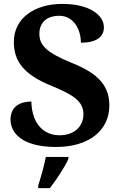

<svg xmlns="http://www.w3.org/2000/svg" viewBox="-20 -744 619 985"><path d="M268 10C435 10 541 -74 541 -203C541 -302 487 -366 349 -421C214 -476 182 -514 182 -571C182 -631 223 -663 284 -663C360 -663 395 -590 395 -525C478 -525 513 -557 513 -604C513 -664 443 -724 299 -724C158 -724 51 -651 51 -529C51 -431 101 -362 241 -305C353 -259 408 -226 408 -158C408 -97 363 -50 285 -50C205 -50 143 -109 141 -223C83 -223 34 -198 34 -130C34 -65 89 10 268 10ZM176 208V221H236C269 178 313 113 331 71V61H215C207 105 189 168 176 208Z"/></svg>

Font: Noto Serif Lao
Style: Bold
Weight: 700
Designer: Monotype Design Team
Foundry: Monotype Imaging Inc.
Version: Version 2.003